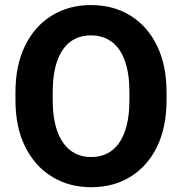

<svg xmlns="http://www.w3.org/2000/svg" viewBox="-20 -741 731 770"><path d="M647.9 -339.8Q647.9 -231 609.9 -152.8Q571.8 -74.7 503.7 -32.5Q435.5 9.8 345.7 9.8Q256.8 9.8 188.2 -32.5Q119.6 -74.7 80.8 -152.8Q42 -231 42 -339.8V-370.6Q42 -479.5 80.6 -557.9Q119.1 -636.2 187.5 -678.5Q255.9 -720.7 344.7 -720.7Q434.6 -720.7 502.9 -678.5Q571.3 -636.2 609.6 -557.9Q647.9 -479.5 647.9 -370.6ZM499 -371.6Q499 -445.8 481 -496.6Q462.9 -547.4 428.2 -573.2Q393.6 -599.1 344.7 -599.1Q295.9 -599.1 261.7 -573.2Q227.5 -547.4 209.5 -496.6Q191.4 -445.8 191.4 -371.6V-339.8Q191.4 -266.1 209.7 -215.1Q228 -164.1 262.5 -137.7Q296.9 -111.3 345.7 -111.3Q395 -111.3 429.2 -137.7Q463.4 -164.1 481.2 -215.1Q499 -266.1 499 -339.8Z"/></svg>

Font: Heebo
Style: Bold
Weight: 700
Designer: Oded Ezer
Foundry: Ezer Type House
Version: Version 3.100